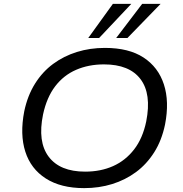

<svg xmlns="http://www.w3.org/2000/svg" viewBox="-20 -961 942 990"><path d="M414 9Q294 9 216.5 -40.5Q139 -90 110.5 -179Q82 -268 105 -387Q122 -468 160.5 -529.5Q199 -591 254 -631.5Q309 -672 376.5 -693Q444 -714 521 -714Q644 -714 720 -664.5Q796 -615 825 -526Q854 -437 831 -319Q814 -237 775 -175.5Q736 -114 681 -73.5Q626 -33 558.5 -12Q491 9 414 9ZM419 -76Q499 -76 563 -104.5Q627 -133 671.5 -190.5Q716 -248 734 -335Q762 -477 704.5 -553Q647 -629 516 -629Q437 -629 372.5 -601Q308 -573 264.5 -516Q221 -459 202 -371Q173 -230 231 -153Q289 -76 419 -76ZM435 -765 562 -941H657L491 -765ZM579 -765 713 -941H808L637 -765Z"/></svg>

Font: Nunito Sans 7pt SemiExpanded
Style: Italic
Weight: 400
Width: 6
Italic angle: -9°
Designer: Vernon Adams
Foundry: Vernon Adams
Version: Version 3.101;gftools[0.9.27]